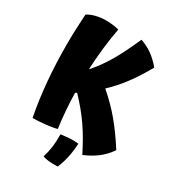

<svg xmlns="http://www.w3.org/2000/svg" viewBox="-226 -840 1124 1235"><g transform="rotate(30 335.5 -222.0)"><path d="M671 -14Q639 33 597 65.5Q555 98 497 122Q447 21 394 -55.5Q341 -132 268 -208Q266 -207 262.5 -204.5Q259 -202 257 -201Q258 -139 263 -74.5Q268 -10 277 56Q251 64 197.5 70Q144 76 101 76Q78 -41 66.5 -172.5Q55 -304 55 -442Q55 -496 57 -553Q59 -610 63 -670Q87 -686 123 -695Q159 -704 197 -704Q225 -704 248 -701Q271 -698 294 -692Q280 -617 271 -537.5Q262 -458 258 -376Q312 -436 357.5 -512.5Q403 -589 456 -710Q500 -696 539.5 -668.5Q579 -641 617 -596Q569 -510 519 -443Q469 -376 411 -322Q486 -258 546.5 -186Q607 -114 671 -14ZM309 77Q357 71 382.5 70Q408 69 439 72Q436 128 425.5 176.5Q415 225 397 266Q359 267 333 264.5Q307 262 286 255Q299 211 304.5 171Q310 131 309 77Z"/></g></svg>

Font: Atma
Style: Bold
Weight: 700
Designer: Gregori Vincens, Jeremie Hornus, Riccardo Olocco, Yoann Minet.
Foundry: black foundry
Version: Version 1.102;PS 1.100;hotconv 1.0.86;makeotf.lib2.5.63406